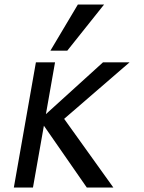

<svg xmlns="http://www.w3.org/2000/svg" viewBox="-20 -827 640 853"><path d="M175 -268.5 126.5 6H41.5L139.5 -550H224.5L184 -320L437.5 -550H555.5L265 -299L483.5 6H365.5ZM204 -602 326 -807H442.5L279 -602Z"/></svg>

Font: JuliaMono
Style: Italic
Weight: 400
Italic angle: -9°
Monospace: yes
Designer: cormullion
Foundry: corm
Version: Version 0.057; ttfautohint (v1.8.4)